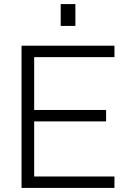

<svg xmlns="http://www.w3.org/2000/svg" viewBox="-20 -921 626 941"><path d="M85.5 -697H541V-641H147.5V-382H500V-326H147.5V-56H541V0H85.5ZM277.5 -901H349.5V-794H277.5Z"/></svg>

Font: HK Grotesk Light
Style: Regular
Weight: 300
Designer: Alfredo Marco Pradil
Foundry: Hanken Design Co.
Version: Version 3.001